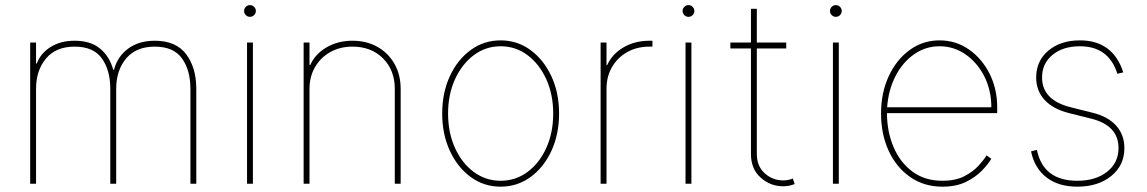

<svg xmlns="http://www.w3.org/2000/svg" viewBox="-20 -710 4431 742"><path d="M96.6 0V-545.5H119.3V-464.5H122.2Q137.1 -504.3 175.6 -528.4Q214.1 -552.6 268.5 -552.6Q330.3 -552.6 367 -522Q403.8 -491.5 417.6 -440.3H420.5Q433.9 -491.5 475.1 -522Q516.3 -552.6 578.1 -552.6Q660.2 -552.6 699.4 -500.5Q738.6 -448.5 738.6 -366.5V0H715.9V-366.5Q715.9 -438.9 683.2 -484.4Q650.6 -529.8 578.1 -529.8Q505.7 -529.8 467.3 -483.8Q429 -437.9 429 -366.5V0H406.2V-366.5Q406.2 -438.9 373.6 -484.4Q340.9 -529.8 268.5 -529.8Q196 -529.8 157.7 -483.8Q119.3 -437.9 119.3 -366.5V0Z M934.7 0V-545.5H957.4V0ZM946 -644.9Q936.8 -644.9 930 -651.6Q923.3 -658.4 923.3 -667.6Q923.3 -676.8 930 -683.6Q936.8 -690.3 946 -690.3Q955.3 -690.3 962 -683.6Q968.8 -676.8 968.8 -667.6Q968.8 -658.4 962 -651.6Q955.3 -644.9 946 -644.9Z M1176.1 -366.5V0H1153.4V-545.5H1176.1V-458.8H1179Q1198.2 -501.4 1242 -527Q1285.9 -552.6 1342.3 -552.6Q1397 -552.6 1438.9 -528.8Q1480.8 -505 1504.6 -463.1Q1528.4 -421.2 1528.4 -366.5V0H1505.7V-366.5Q1505.7 -438.9 1460.2 -484.4Q1414.8 -529.8 1342.3 -529.8Q1294 -529.8 1256.6 -508.9Q1219.1 -487.9 1197.6 -451Q1176.1 -414.1 1176.1 -366.5Z M1914.8 11.4Q1850.5 11.4 1799.4 -25.7Q1748.2 -62.9 1718.6 -127Q1688.9 -191.1 1688.9 -271.3Q1688.9 -351.9 1718.6 -415.8Q1748.2 -479.8 1799.4 -516.9Q1850.5 -554 1914.8 -554Q1979 -554 2030 -516.7Q2081 -479.4 2110.8 -415.5Q2140.6 -351.6 2140.6 -271.3Q2140.6 -191.1 2111 -127Q2081.3 -62.9 2030.2 -25.7Q1979 11.4 1914.8 11.4ZM1914.8 -11.4Q1972.7 -11.4 2018.6 -45.5Q2064.6 -79.5 2091.3 -138.5Q2117.9 -197.4 2117.9 -271.3Q2117.9 -345.2 2091.1 -403.9Q2064.3 -462.7 2018.5 -497Q1972.7 -531.2 1914.8 -531.2Q1857.2 -531.2 1811.3 -497Q1765.3 -462.7 1738.5 -403.9Q1711.6 -345.2 1711.6 -271.3Q1711.6 -197.4 1738.3 -138.5Q1764.9 -79.5 1810.9 -45.5Q1856.9 -11.4 1914.8 -11.4Z M2301.1 0V-545.5H2323.9V-458.8H2326.7Q2345.9 -501.4 2389.7 -527Q2433.6 -552.6 2490.1 -552.6H2501.4V-529.8H2490.1Q2441.8 -529.8 2404.3 -508.9Q2366.8 -487.9 2345.3 -451Q2323.9 -414.1 2323.9 -366.5V0Z M2629.3 0V-545.5H2652V0ZM2640.6 -644.9Q2631.4 -644.9 2624.6 -651.6Q2617.9 -658.4 2617.9 -667.6Q2617.9 -676.8 2624.6 -683.6Q2631.4 -690.3 2640.6 -690.3Q2649.9 -690.3 2656.6 -683.6Q2663.4 -676.8 2663.4 -667.6Q2663.4 -658.4 2656.6 -651.6Q2649.9 -644.9 2640.6 -644.9Z M3018.5 -545.5V-522.7H2904.8V-115.1Q2904.8 -67.5 2935.5 -40.1Q2966.3 -12.8 3007.1 -12.8Q3024.9 -12.8 3044 -19.9L3051.1 1.4Q3040.5 5.3 3030.2 7.6Q3019.9 9.9 3007.1 9.9Q2956.7 9.9 2919.4 -23.8Q2882.1 -57.5 2882.1 -115.1V-522.7H2802.6V-545.5H2882.1V-676.1H2904.8V-545.5Z M3198.9 0V-545.5H3221.6V0ZM3210.2 -644.9Q3201 -644.9 3194.2 -651.6Q3187.5 -658.4 3187.5 -667.6Q3187.5 -676.8 3194.2 -683.6Q3201 -690.3 3210.2 -690.3Q3219.5 -690.3 3226.2 -683.6Q3233 -676.8 3233 -667.6Q3233 -658.4 3226.2 -651.6Q3219.5 -644.9 3210.2 -644.9Z M3622.2 11.4Q3550.8 11.4 3497.3 -25.9Q3443.9 -63.2 3414.4 -127.1Q3384.9 -191.1 3384.9 -271.3Q3384.9 -351.6 3414.6 -415.5Q3444.2 -479.4 3495.4 -516.7Q3546.5 -554 3610.8 -554Q3674.4 -554 3724.8 -518.6Q3775.2 -483.3 3804.5 -424.7Q3833.8 -366.1 3833.8 -295.5V-272.7H3407.7Q3408 -201.3 3433.1 -142Q3458.1 -82.7 3505.9 -47.1Q3553.6 -11.4 3622.2 -11.4Q3672.6 -11.4 3706.9 -29.1Q3741.1 -46.9 3761.9 -70Q3782.7 -93 3792.6 -109.4L3811.1 -96.6Q3799 -76 3774.9 -50.8Q3750.7 -25.6 3713.1 -7.1Q3675.4 11.4 3622.2 11.4ZM3408.4 -295.5H3811.1Q3811.1 -361.2 3784.1 -414.6Q3757.1 -468 3711.6 -499.6Q3666.2 -531.2 3610.8 -531.2Q3557.2 -531.2 3513 -500.5Q3468.7 -469.8 3441.1 -416.5Q3413.4 -363.3 3408.4 -295.5Z M4321 -430.4 4298.3 -424.7Q4264.9 -531.2 4153.4 -531.2Q4088.1 -531.2 4047.6 -498Q4007.1 -464.8 4007.1 -410.5Q4007.1 -323.2 4117.9 -295.5L4203.1 -274.1Q4263.1 -259.2 4294.2 -223.7Q4325.3 -188.2 4325.3 -137.8Q4325.3 -71 4274.5 -29.8Q4223.7 11.4 4143.5 11.4Q4070.7 11.4 4024.5 -24.1Q3978.3 -59.7 3964.5 -125L3987.2 -130.7Q4011.7 -11.4 4143.5 -11.4Q4214.5 -11.4 4258.5 -46.2Q4302.6 -81 4302.6 -137.8Q4302.6 -225.1 4197.4 -251.4L4112.2 -272.7Q4049.4 -288.4 4016.9 -323.9Q3984.4 -359.4 3984.4 -410.5Q3984.4 -474.8 4031.6 -514.4Q4078.8 -554 4153.4 -554Q4280.9 -554 4321 -430.4Z"/></svg>

Font: Inter Thin BETA
Style: Regular
Weight: 100
Designer: Rasmus Andersson
Foundry: rsms
Version: Version 3.011;git-f93a4a705